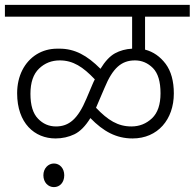

<svg xmlns="http://www.w3.org/2000/svg" viewBox="-20 -642 793 782"><path d="M518.1 -574.2V-443.8C492.2 -442.4 468.8 -436 448.2 -424.8C427.2 -413.1 407.7 -392.1 389.2 -361.8C334.5 -416.5 284.7 -443.8 222.2 -443.8H217.8H213.9C182.1 -443.8 154.3 -436 129.4 -420.9C79.6 -390.1 49.8 -332.5 49.8 -262.2C49.8 -140.1 121.1 -78.1 206.1 -78.1C233.9 -78.1 259.8 -84 283.2 -95.2C306.2 -106.4 328.1 -128.4 348.1 -161.1C401.4 -106.4 453.6 -78.1 520 -78.1C622.6 -78.1 688 -155.8 688 -261.2C688 -311.5 676.8 -352.1 654.8 -381.8C632.3 -411.6 604.5 -431.2 570.8 -439.9V-574.2H752.9V-622.1H0V-574.2ZM405.8 -284.2C439.5 -365.7 475.1 -396 529.8 -396C557.6 -396 582 -385.7 603 -364.7C623.5 -343.8 633.8 -309.6 633.8 -262.2C633.8 -215.8 622.1 -182.1 599.1 -160.2C575.7 -138.2 547.9 -127 515.1 -127C460.4 -127 419.4 -152.3 371.1 -203.1C374.5 -210.4 377.4 -217.8 380.9 -226.1ZM104 -259.8C104 -306.2 115.7 -340.3 139.2 -362.8C162.1 -384.8 190.4 -396 223.1 -396C277.8 -396 317.9 -369.6 366.2 -318.8C362.8 -312.5 359.4 -305.2 356 -296.9L332 -240.2C297.4 -157.7 261.2 -127 208 -127C179.2 -127 154.8 -137.7 134.8 -158.7C114.3 -179.7 104 -213.4 104 -259.8ZM156.7 71.8C156.7 101.1 176.3 120.1 199.7 120.1C223.6 120.1 241.7 101.1 241.7 71.8C241.7 43.9 223.6 23.9 199.7 23.9C176.3 23.9 156.7 43.9 156.7 71.8Z"/></svg>

Font: Noto Reveo Sans
Style: Regular
Weight: 300
Designer: Monotype Design Team
Foundry: Monotype Imaging Inc.
Version: Version 2.007